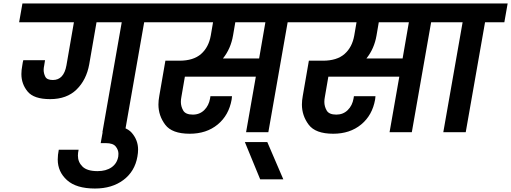

<svg xmlns="http://www.w3.org/2000/svg" viewBox="-20 -760 2939 1104"><path d="M939 -740 920 -632H809L698 0H569L680 -632H535L493 -390Q477 -301 420.5 -245.5Q364 -190 268 -190Q175 -190 139 -233.5Q103 -277 103 -334Q103 -357 108 -383Q111 -404 114 -414H239L234 -383Q231 -369 231 -358Q231 -338 240.5 -319Q250 -300 284 -300Q347 -300 362 -384L405 -632H90L109 -740Z M770 141Q755 226 689.5 275Q624 324 526 324Q419 324 365.5 276Q312 228 312 157Q312 131 318 101H432Q428 119 428 135Q428 172 454.5 198Q481 224 541 224Q590 224 621.5 202Q653 180 660 140Q661 132 661 124Q661 102 645.5 82.5Q630 63 589 63H559L577 -38H607Q702 -38 738 4Q774 46 774 100Q774 119 770 141Z M1746 -632H1634L1523 0H1395L1451 -319H1043L1023 -203Q1020 -188 1020 -174Q1020 -148 1033.5 -124.5Q1047 -101 1089 -101Q1128 -101 1154.5 -127Q1181 -153 1188 -194L1190 -207H1314Q1314 -199 1312 -188Q1296 -97 1231.5 -44Q1167 9 1071 9Q969 9 930 -43Q891 -95 891 -159Q891 -182 896 -209L931 -411H1012Q1092 -411 1136 -449.5Q1180 -488 1192 -556L1205 -632H879L898 -740H1765ZM1506 -632H1333L1320 -556Q1307 -480 1262 -424H1470Z M1476 271 1388 57H1517L1609 271Z M2571 -632H2459L2348 0H2220L2276 -319H1868L1848 -203Q1845 -188 1845 -174Q1845 -148 1858.5 -124.5Q1872 -101 1914 -101Q1953 -101 1979.5 -127Q2006 -153 2013 -194L2015 -207H2139Q2139 -199 2137 -188Q2121 -97 2056.5 -44Q1992 9 1896 9Q1794 9 1755 -43Q1716 -95 1716 -159Q1716 -182 1721 -209L1756 -411H1837Q1917 -411 1961 -449.5Q2005 -488 2017 -556L2030 -632H1704L1723 -740H2590ZM2331 -632H2158L2145 -556Q2132 -480 2087 -424H2295Z M2529 0 2640 -632H2529L2548 -740H2899L2880 -632H2769L2658 0Z"/></svg>

Font: Fz Poppins SemBd
Style: Italic
Weight: 600
Italic angle: -10°
Designer: Ninad Kale (Devanagari), Jonny Pinhorn (Latin)
Foundry: Indian Type Foundry
Version: Vit hóa bi Vntype.Com & FontZin.Com